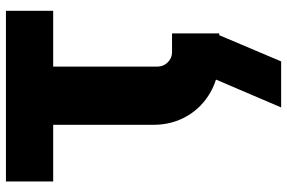

<svg xmlns="http://www.w3.org/2000/svg" viewBox="-176 -564 943 630"><g transform="rotate(-90 295.0 -248.5)"><path d="M258 203 361 -38 495 -32V0L409 203ZM424 0Q359 0 308.5 -28.5Q258 -57 229.5 -106Q201 -155 201 -216V-545H15V-700H575V-545H392V-203Q392 -183 406 -169Q420 -155 439 -155H501V0Z"/></g></svg>

Font: MuseoModerno Thin ExtraBold
Style: Regular
Weight: 800
Version: Version 1.002